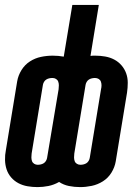

<svg xmlns="http://www.w3.org/2000/svg" viewBox="-34 -755 554 783"><path d="M293 8Q269 8 247 3.5Q225 -1 207 -13Q186 -1 163.5 3.5Q141 8 119 8Q98 8 78 4.5Q58 1 41 -8Q24 -17 11.5 -31.5Q-1 -46 -7 -64Q-13 -82 -13.5 -102.5Q-14 -123 -10 -143L36 -423Q40 -447 53.5 -469Q67 -491 88 -504.5Q109 -518 133 -523Q157 -528 181 -528Q193 -528 204 -527Q215 -526 226 -524L261 -735H369L335 -527Q340 -528 345 -528Q350 -528 355 -528Q375 -528 395 -524.5Q415 -521 432 -512Q449 -503 461.5 -488.5Q474 -474 480.5 -456Q487 -438 487 -417.5Q487 -397 484 -377L438 -97Q434 -73 420.5 -51Q407 -29 385.5 -15.5Q364 -2 340 3Q316 8 293 8ZM120 -83Q126 -83 132.5 -84.5Q139 -86 144.5 -89.5Q150 -93 153.5 -99Q157 -105 158 -111L205 -391Q206 -399 206 -407Q206 -415 203.5 -422Q201 -429 194.5 -433Q188 -437 180 -437Q173 -437 166.5 -435.5Q160 -434 154.5 -430.5Q149 -427 145.5 -421Q142 -415 141 -409L95 -129Q94 -121 94 -113Q94 -105 96.5 -98Q99 -91 105.5 -87Q112 -83 120 -83ZM294 -83Q300 -83 306.5 -84.5Q313 -86 318.5 -89.5Q324 -93 327.5 -99Q331 -105 332 -111L378 -391Q380 -399 380 -407Q380 -415 377.5 -422Q375 -429 368.5 -433Q362 -437 353 -437Q347 -437 340.5 -435.5Q334 -434 328.5 -430.5Q323 -427 319.5 -421Q316 -415 315 -409L269 -129Q268 -121 268 -113Q268 -105 270.5 -98Q273 -91 279.5 -87Q286 -83 294 -83Z"/></svg>

Font: Iosevka SS04 Extrabold Oblique
Style: Regular
Weight: 800
Italic angle: -9°
Monospace: yes
Designer: Belleve Invis
Foundry: Belleve Invis
Version: Version 19.0.0; ttfautohint (v1.8.4)